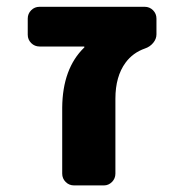

<svg xmlns="http://www.w3.org/2000/svg" viewBox="-20 -569 540 571"><path d="M200.2 -17.6Q185.5 -17.6 175.3 -27.8Q165 -38.1 165 -52.7V-249Q166 -365.2 230.5 -427.7Q231.4 -428.7 231 -429.7Q230.5 -430.7 229.5 -430.7H97.7Q83 -430.7 72.8 -440.9Q62.5 -451.2 62.5 -465.8V-513.7Q62.5 -528.3 72.8 -538.6Q83 -548.8 97.7 -548.8H410.2Q424.8 -548.8 435.1 -538.6Q445.3 -528.3 445.3 -513.7V-466.8Q445.3 -453.1 435.5 -441.4Q425.8 -429.7 411.1 -424.8Q375 -412.1 353.5 -382.8Q323.2 -341.8 323.2 -275.4V-52.7Q323.2 -38.1 313 -27.8Q302.7 -17.6 289.1 -17.6Z"/></svg>

Font: Rounded-L Mgen+ 1m bold
Style: Bold
Weight: 700
Designer: [Source Han Sans]
Ryoko NISHIZUKA  (kana & ideographs); Paul D. Hunt (Latin, Greek & Cyrillic); Wenlong ZHANG  (bopomofo
Version: Version 1.059.20150602